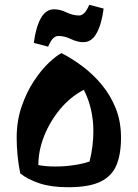

<svg xmlns="http://www.w3.org/2000/svg" viewBox="-20 -762 578 806"><path d="M266 24Q195 24 145.5 7.5Q96 -9 65 -34Q57 -74 53.5 -111.5Q50 -149 50 -184Q50 -254 70.5 -314Q91 -374 121.5 -420.5Q152 -467 184 -497.5Q216 -528 238 -539Q283 -516 327 -483Q371 -450 407.5 -406Q444 -362 466 -307Q488 -252 488 -184Q488 -115 469 -69Q450 -23 402 0.5Q354 24 266 24ZM212 -63Q250 -63 288.5 -68.5Q327 -74 356 -84Q364 -116 368 -148Q372 -180 372 -211Q372 -306 332 -385Q276 -356 233 -304.5Q190 -253 165.5 -191.5Q141 -130 141 -69Q173 -63 212 -63ZM182 -566 122 -582Q130 -646 151 -684.5Q172 -723 207 -723Q232 -723 259 -710Q286 -697 312 -697Q323 -697 333.5 -707Q344 -717 355 -742L415 -726Q407 -662 386 -623.5Q365 -585 330 -585Q305 -585 278 -598Q251 -611 225 -611Q214 -611 203.5 -601.5Q193 -592 182 -566Z"/></svg>

Font: Joti One
Style: Regular
Weight: 400
Designer: Eduardo Rodriguez Tunni
Foundry: Eduardo Rodriguez Tunni
Version: Version 1.002; ttfautohint (v1.8.4.7-5d5b);gftools[0.9.24]